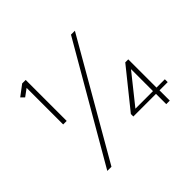

<svg xmlns="http://www.w3.org/2000/svg" viewBox="-155 -823 1043 1043"><g transform="rotate(-45 366.0 -301.5)"><path d="M431 -98 608 -318H631V-101H695V-79H632V0H605V-79H431ZM469 -101H604V-270ZM536 -633 154 30H122L506 -633ZM158 -633V-318H131V-599L89 -568L70 -587L131 -633Z"/></g></svg>

Font: Tajawal ExtraLight
Style: Regular
Weight: 275
Designer: Boutros Fonts
Foundry: Created by Boutros International 2017
Version: Version 1.700